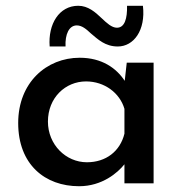

<svg xmlns="http://www.w3.org/2000/svg" viewBox="-20 -635 631 665"><path d="M388 -474C443 -474 485 -530 475 -615H420C421 -571 412 -539 385 -539C367 -539 350 -555 332 -572C310 -593 285 -615 251 -615C185 -615 146 -552 152 -474H207C205 -516 219 -547 246 -547C264 -547 279 -534 295 -519C319 -499 344 -474 388 -474ZM254 10C334 10 388 -37 411 -66V0H512V-418H419L412 -355C383 -399 333 -435 256 -435C141 -435 43 -349 43 -209C43 -65 136 10 254 10ZM281 -73C208 -73 146 -134 146 -214C146 -296 206 -353 278 -353C342 -353 395 -313 411 -258V-172C396 -111 347 -73 281 -73Z"/></svg>

Font: Reem Kufi
Style: Regular
Weight: 400
Designer: Khaled Hosny
Version: Version 0.007